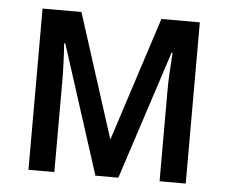

<svg xmlns="http://www.w3.org/2000/svg" viewBox="-44 -589 759 639"><g transform="rotate(5 335.5 -269.5)"><path d="M598.6 -538.6V0H511.2V-306.6Q511.2 -332 512.9 -363.3Q514.6 -394.5 517.1 -429.7H513.7L373.5 0H296.9L158.7 -429.7H154.8Q157.2 -397 158.4 -365.2Q159.7 -333.5 159.7 -305.7V0H73.2V-538.6H203.1L335.9 -124L470.2 -538.6Z"/></g></svg>

Font: Open Sans SemiCondensed Medium
Style: Regular
Weight: 500
Width: 4
Designer: Monotype Design Team
Foundry: Monotype Imaging Inc.
Version: Version 3.000